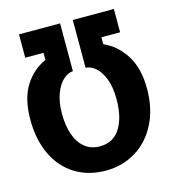

<svg xmlns="http://www.w3.org/2000/svg" viewBox="-108 -815 817 907"><g transform="rotate(-15 300.0 -361.0)"><path d="M532 -611H440.5V-577Q505 -549 545.5 -484.8Q586 -420.5 586 -321Q586 -224 548.8 -150.5Q511.5 -77 446.2 -37Q381 3 300 3Q214 3 149.8 -36.8Q85.5 -76.5 50.5 -149.8Q15.5 -223 15.5 -321Q15.5 -424 54.8 -486.2Q94 -548.5 157.5 -576V-611H68V-725H269V-491Q246.5 -491 222.8 -470.5Q199 -450 183 -409Q167 -368 167 -310Q167 -252 182.2 -208Q197.5 -164 227.8 -139.5Q258 -115 301 -115Q366.5 -115 400.2 -167.8Q434 -220.5 434 -310Q434 -370.5 417.8 -411.5Q401.5 -452.5 377.5 -471.8Q353.5 -491 331 -491V-725H532Z"/></g></svg>

Font: JuliaMono Black
Style: Regular
Weight: 900
Monospace: yes
Designer: cormullion
Foundry: corm
Version: Version 0.054; ttfautohint (v1.8.4)